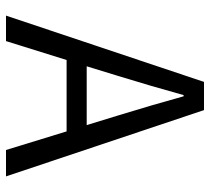

<svg xmlns="http://www.w3.org/2000/svg" viewBox="-50 -650 700 640"><g transform="rotate(90 300.0 -330.0)"><path d="M253 -660H347L568 0H480L418 -202H180L117 0H32ZM397 -269 366 -370Q330 -487 301 -592H297Q268 -487 232 -370L201 -269Z"/></g></svg>

Font: Office Code Pro
Style: Regular
Weight: 400
Designer: Nathan Rutzky & Paul D. Hunt
Foundry: Adobe Systems Incorporated
Version: Version 1.004